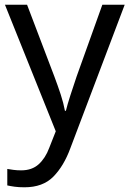

<svg xmlns="http://www.w3.org/2000/svg" viewBox="-20 -556 550 816"><path d="M1 -536H95L211 -231Q226 -191 238 -154.5Q250 -118 256 -85H260Q266 -110 279 -150.5Q292 -191 306 -232L415 -536H510L279 74Q251 150 206.5 195Q162 240 84 240Q60 240 42 237.5Q24 235 11 232V162Q22 164 37.5 166Q53 168 70 168Q116 168 144.5 142Q173 116 189 73L217 2Z"/></svg>

Font: Noto Sans IKEA
Style: Regular
Weight: 400
Designer: Monotype Design Team
Foundry: Monotype Imaging Inc.
Version: Version 2.001